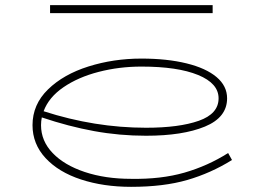

<svg xmlns="http://www.w3.org/2000/svg" viewBox="-20 -711 1031 744"><path d="M879 -91Q797 -40 705.5 -13.5Q614 13 488 13Q381 13 294 -15.5Q207 -44 156.5 -98.5Q106 -153 106 -226Q106 -306 166 -364.5Q226 -423 323 -453.5Q420 -484 528 -484Q627 -484 702.5 -465.5Q778 -447 819 -412.5Q860 -378 860 -330Q860 -256 774 -220.5Q688 -185 546 -185Q443 -185 344.5 -203Q246 -221 142 -256Q139 -241 139 -226Q139 -165 184 -118Q229 -71 308.5 -44.5Q388 -18 488 -18Q604 -16 694.5 -42Q785 -68 864 -118ZM149 -280Q347 -216 546 -216Q674 -216 750.5 -243Q827 -270 827 -330Q827 -388 747.5 -420.5Q668 -453 528 -453Q442 -453 362.5 -432.5Q283 -412 226 -373Q169 -334 149 -280ZM804 -660H174V-691H804Z"/></svg>

Font: BioRhyme Expanded ExtraLight
Style: Regular
Weight: 275
Width: 7
Designer: Aoife Mooney
Foundry: Aoife Mooney Type
Version: Version 1.001